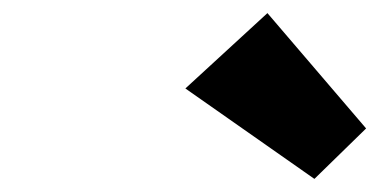

<svg xmlns="http://www.w3.org/2000/svg" viewBox="-20 -860 579 293"><path d="M388.1 -840 262.9 -725 459.8 -587 538.7 -664Z"/></svg>

Font: Hussar
Style: BdOblThree
Weight: 700
Foundry: Cannot Into Space Fonts
Version: Version 2.00